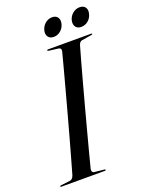

<svg xmlns="http://www.w3.org/2000/svg" viewBox="-166 -928 768 1006"><g transform="rotate(-20 218.5 -425.5)"><path d="M173 -36Q170.5 -27.5 173.5 -20.8Q176.5 -14 185 -13L239 -7.5Q245 -7 245 -3.5Q245 0 240 0H-3Q-8.5 0 -8.5 -3Q-8.5 -7.5 -2 -7.5L48 -13.5Q64.5 -15 71.5 -37Q80 -66.5 94 -116.2Q108 -166 125 -227Q142 -288 159.5 -352.8Q177 -417.5 193.5 -478.2Q210 -539 223 -588.2Q236 -637.5 243.5 -666.5Q246.5 -683 230 -685.5L178 -692Q171.5 -693 171.5 -696.5Q171.5 -700 176.5 -700H418.5Q422.5 -700 422.5 -697.5Q422.5 -694 416 -693L361.5 -684Q348 -682.5 342 -663Q333.5 -634 319.8 -584.8Q306 -535.5 289.5 -474.5Q273 -413.5 255.5 -348.8Q238 -284 222 -223.2Q206 -162.5 193 -113.5Q180 -64.5 173 -36ZM228.5 -751Q207 -751 197.2 -765.2Q187.5 -779.5 193 -801Q198.5 -822.5 215.5 -836.8Q232.5 -851 254 -851Q275.5 -851 285 -836.8Q294.5 -822.5 289 -801Q283.5 -779.5 266.8 -765.2Q250 -751 228.5 -751ZM381.5 -751Q360 -751 350.5 -765.2Q341 -779.5 346 -801Q351.5 -822.5 368.8 -836.8Q386 -851 407 -851Q429 -851 438.8 -836.8Q448.5 -822.5 442.5 -801Q437.5 -779.5 420.5 -765.2Q403.5 -751 381.5 -751Z"/></g></svg>

Font: Fraunces 144pt
Style: Italic
Weight: 400
Italic angle: -16°
Version: Version 1.000;[b76b70a41]